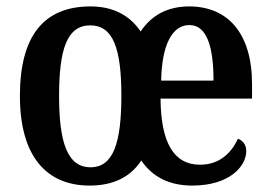

<svg xmlns="http://www.w3.org/2000/svg" viewBox="-20 -568 843 598"><path d="M259 10C332 10 386 -16 420 -68C455 -17 507 10 579 10C695 10 747 -50 747 -98C747 -118 735 -131 721 -136C701 -92 664 -55 603 -55C520 -55 481 -126 480 -261H765V-306C765 -464 690 -548 569 -548C503 -548 452 -521 418 -470C383 -522 330 -548 262 -548C117 -548 42 -457 42 -269C42 -81 125 10 259 10ZM645 -317H482C484 -428 516 -490 570 -490C624 -490 645 -423 645 -317ZM262 -47C190 -47 164 -124 164 -269C164 -415 189 -489 261 -489C332 -489 358 -418 358 -270C358 -123 333 -47 262 -47Z"/></svg>

Font: Noto Serif Georgian Condensed SemiBold
Style: Regular
Weight: 600
Width: 3
Designer: Monotype Design Team, Akaki Razmadze
Foundry: Google LLC
Version: Version 2.003